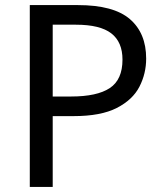

<svg xmlns="http://www.w3.org/2000/svg" viewBox="-20 -734 645 754"><path d="M286 -714Q426 -714 490 -659Q554 -604 554 -504Q554 -445 527.5 -393.5Q501 -342 438.5 -310Q376 -278 269 -278H187V0H97V-714ZM278 -637H187V-355H259Q361 -355 411 -388Q461 -421 461 -500Q461 -569 417 -603Q373 -637 278 -637Z"/></svg>

Font: Noto Kufi Arabic
Style: Regular
Weight: 400
Designer: Monotype Design Team, David Williams, Khaled Hosny
Foundry: Google LLC
Version: Version 2.109; ttfautohint (v1.8.4.7-5d5b)